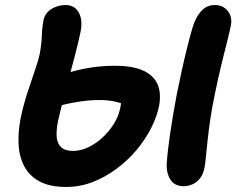

<svg xmlns="http://www.w3.org/2000/svg" viewBox="-20 -729 938 762"><path d="M244 13Q176 13 135 -10Q94 -33 74.5 -72.5Q55 -112 53.5 -160.5Q52 -209 62 -260Q72 -309 87.5 -357Q103 -405 117.5 -446.5Q132 -488 138 -517Q145 -555 146 -588Q147 -621 153 -650Q157 -669 170 -682Q183 -695 202 -702Q221 -709 240 -709Q276 -709 292.5 -679.5Q309 -650 300 -604Q291 -560 275 -499.5Q259 -439 241.5 -373.5Q224 -308 210 -248Q203 -212 205 -185.5Q207 -159 223 -144.5Q239 -130 270 -130Q299 -130 329 -144Q359 -158 385 -181.5Q411 -205 430 -234.5Q449 -264 456 -295Q461 -315 460.5 -331.5Q460 -348 458 -360L479 -312Q459 -321 433.5 -326.5Q408 -332 373 -332Q332 -332 284 -324Q236 -316 186 -301L145 -404Q202 -426 249 -440Q296 -454 341.5 -461Q387 -468 438 -468Q536 -468 580.5 -428.5Q625 -389 612 -312Q604 -269 581 -223Q558 -177 523 -135Q488 -93 443 -59.5Q398 -26 347.5 -6.5Q297 13 244 13ZM709 10Q672 10 655.5 -17.5Q639 -45 642 -84Q645 -129 655.5 -200.5Q666 -272 682 -357Q691 -402 701.5 -449.5Q712 -497 723 -541Q734 -585 744 -619Q756 -660 778 -684.5Q800 -709 833 -709Q865 -709 884 -685.5Q903 -662 896 -627Q893 -610 882.5 -568.5Q872 -527 858.5 -472Q845 -417 833 -357Q817 -279 809.5 -219Q802 -159 798.5 -119Q795 -79 791 -61Q786 -37 774 -21.5Q762 -6 745 2Q728 10 709 10Z"/></svg>

Font: Shantell Sans Light
Style: Bold Italic
Weight: 700
Italic angle: -11°
Version: Version 1.011;[c5ecc13dd]